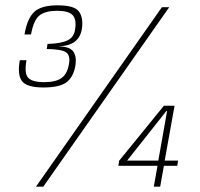

<svg xmlns="http://www.w3.org/2000/svg" viewBox="-20 -701 752 721"><path d="M143.5 -372.5Q207 -372.5 232.8 -394.5Q258.5 -416.5 264 -461Q267.5 -492.5 253.5 -509.5Q239.5 -526.5 198.5 -527Q240 -528 261.8 -545.2Q283.5 -562.5 288 -595.5Q293 -636 275.8 -658.5Q258.5 -681 196 -681Q134.5 -681 108.2 -656Q82 -631 72 -571.5H96.5Q106.5 -627 129.2 -643.8Q152 -660.5 194 -660.5Q237.5 -660.5 252.8 -644.2Q268 -628 262 -590.5Q258 -561.5 233.8 -549.5Q209.5 -537.5 158.5 -536L155.5 -517Q211.5 -516 227.8 -504.8Q244 -493.5 239.5 -463.5Q233.5 -424.5 211.8 -408.5Q190 -392.5 146 -392.5Q101.5 -392.5 86 -408.8Q70.5 -425 79.5 -475H54.5Q44.5 -420.5 62.5 -396.5Q80.5 -372.5 143.5 -372.5ZM115 0H142.5L615.5 -674H588ZM557.5 0H581.5L595.5 -78.5H645.5L649 -98H598.5L635.5 -304H595.5L427.5 -97.5L424.5 -78.5H571.5ZM457.5 -98 605 -284.5H607.5L574.5 -98Z"/></svg>

Font: Anybody SemiCondensed ExtraLight
Style: Italic
Weight: 250
Width: 4
Italic angle: -10°
Version: Version 1.113;gftools[0.9.25]